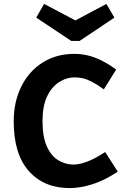

<svg xmlns="http://www.w3.org/2000/svg" viewBox="-20 -945 654 980"><path d="M335 15Q205 15 127.5 -71.5Q50 -158 50 -326Q50 -425 88.5 -503Q127 -581 197 -625.5Q267 -670 359 -670Q395 -670 428.5 -662Q462 -654 497.5 -636.5Q533 -619 573 -590L510 -489Q474 -515 448.5 -528Q423 -541 402.5 -545.5Q382 -550 362 -550Q319 -550 281 -525.5Q243 -501 220 -452Q197 -403 197 -328Q197 -247 219 -198Q241 -149 277.5 -127Q314 -105 355 -105Q384 -105 423.5 -119.5Q463 -134 517 -169L581 -69Q514 -24 451.5 -4.5Q389 15 335 15ZM564 -855 386 -736H357L356 -836L523 -925ZM165 -855 205 -925 374 -836 373 -736H344Z"/></svg>

Font: Intel One Mono Light
Style: Regular
Weight: 300
Monospace: yes
Designer: Fred Shallcrass
Foundry: Frere-Jones Type LLC
Version: Version 1.004